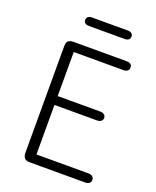

<svg xmlns="http://www.w3.org/2000/svg" viewBox="-137 -813 725 893"><g transform="rotate(20 225.5 -366.0)"><path d="M137 -552H383Q396 -552 403 -558Q410 -564 410 -574Q410 -585 403 -590.5Q396 -596 383 -596H121Q102 -596 94 -588Q86 -580 86 -561V-35Q86 -19 93.5 -9.5Q101 0 119 0H395Q407 0 414.5 -6Q422 -12 422 -22Q422 -33 414.5 -39Q407 -45 395 -45H137V-290H348Q360 -290 367.5 -296Q375 -302 375 -312Q375 -322 367.5 -328Q360 -334 348 -334H137ZM162 -732Q150 -732 143 -726.5Q136 -721 136 -710Q136 -701 143 -695.5Q150 -690 162 -690H339Q351 -690 358 -695.5Q365 -701 365 -711Q365 -721 358 -726.5Q351 -732 339 -732Z"/></g></svg>

Font: Beiruti Light
Style: Regular
Weight: 300
Designer: Arlette Boutros
Foundry: Boutros
Version: Version 1.41